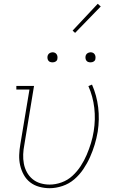

<svg xmlns="http://www.w3.org/2000/svg" viewBox="-20 -982 640 1010"><path d="M241 8Q213 8 186 0.5Q159 -7 138.5 -23Q118 -39 105 -62.5Q92 -86 86 -112.5Q80 -139 81 -167Q82 -195 87 -223L135 -511H66V-530H159L108 -220Q103 -195 102 -170Q101 -145 105.5 -121Q110 -97 121.5 -76Q133 -55 151 -40Q169 -25 192.5 -18Q216 -11 241 -11Q272 -11 304 -22.5Q336 -34 361 -57Q386 -80 404.5 -108.5Q423 -137 436 -167.5Q449 -198 458.5 -229Q468 -260 473 -292Q483 -354 476 -414.5Q469 -475 445 -529L464 -537Q489 -480 496.5 -417Q504 -354 494 -289Q488 -254 478 -221Q468 -188 453.5 -155.5Q439 -123 418.5 -92.5Q398 -62 370.5 -38.5Q343 -15 308.5 -3.5Q274 8 241 8ZM456 -654Q450 -654 444 -656Q438 -658 434.5 -663Q431 -668 430 -674Q429 -680 430 -686Q431 -691 433.5 -695Q436 -699 439.5 -701.5Q443 -704 447.5 -705.5Q452 -707 456 -707Q463 -707 468.5 -704.5Q474 -702 477.5 -697Q481 -692 482 -686Q483 -680 482 -674Q482 -669 479.5 -665Q477 -661 473 -658.5Q469 -656 465 -655Q461 -654 456 -654ZM256 -654Q250 -654 244 -656Q238 -658 234.5 -663Q231 -668 230 -674Q229 -680 230 -686Q231 -691 233.5 -695Q236 -699 239.5 -701.5Q243 -704 247.5 -705.5Q252 -707 256 -707Q263 -707 268.5 -704.5Q274 -702 277.5 -697Q281 -692 282 -686Q283 -680 282 -674Q282 -669 279.5 -665Q277 -661 273 -658.5Q269 -656 265 -655Q261 -654 256 -654ZM375 -809 362 -821 494 -962 510 -948Z"/></svg>

Font: Iosevka Curly Slab ThEx
Style: Italic
Weight: 100
Width: 7
Italic angle: -9°
Monospace: yes
Designer: Belleve Invis
Foundry: Belleve Invis
Version: Version 11.1.0; ttfautohint (v1.8.3)